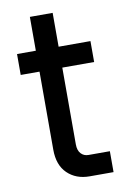

<svg xmlns="http://www.w3.org/2000/svg" viewBox="-76 -690 484 737"><g transform="rotate(-10 165.5 -321.5)"><path d="M212.9 0Q160.2 0 126.7 -32.5Q93.3 -64.9 93.3 -125V-429.2H20V-510.7H93.3V-642.6H182.1V-510.7H306.2V-429.2H182.1V-129.9Q182.1 -106.4 193.6 -94Q205.1 -81.5 222.7 -81.5H306.2V0Z"/></g></svg>

Font: Kay Pho Du SemiBold
Style: Regular
Weight: 600
Designer: Victor Gaultney, Khu Oo Reh
Foundry: SIL International
Version: Version 3.000